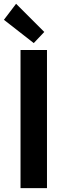

<svg xmlns="http://www.w3.org/2000/svg" viewBox="-36 -980 336 1000"><path d="M70.9 0V-719.7H208.7V0ZM139.8 -755.6 -15.6 -876.9 47.8 -960.3 194.6 -813.6Z"/></svg>

Font: Reddit Sans Condensed
Style: Regular
Weight: 400
Designer: Stephen Hutchings
Foundry: Reddit
Version: Version 1.014